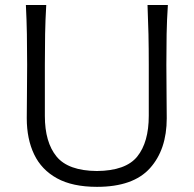

<svg xmlns="http://www.w3.org/2000/svg" viewBox="-20 -733 771 764"><path d="M366 10.5Q268.5 10.5 206.8 -23.5Q145 -57.5 115.8 -118.8Q86.5 -180 86.5 -262.5Q86.5 -294.5 87.2 -353Q88 -411.5 88 -475Q88 -541 87 -597Q86 -653 83 -713H164Q160.5 -653 159.5 -597Q158.5 -541 158.5 -475V-271.5Q158.5 -167 205 -110.2Q251.5 -53.5 365.5 -52.5Q480.5 -53.5 526.2 -110.2Q572 -167 572 -272.5V-475Q572 -541 570.8 -597Q569.5 -653 567 -713H648Q644 -653 643 -597Q642 -541 642 -475Q642 -411.5 642.8 -352.8Q643.5 -294 643.5 -262.5Q643.5 -138 576.8 -63.8Q510 10.5 366 10.5Z"/></svg>

Font: Commissioner Flair Light
Style: Regular
Weight: 300
Designer: Kostas Bartsokas
Foundry: Kostas Bartsokas
Version: Version 1.000; ttfautohint (v1.8.3)